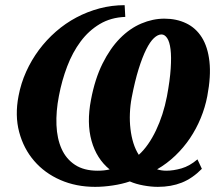

<svg xmlns="http://www.w3.org/2000/svg" viewBox="-20 -707 832 743"><path d="M626 -334Q637.7 -396.5 640.6 -441.9Q643.6 -487.3 639.9 -516.6Q636.2 -545.9 626.7 -559.8Q617.2 -573.7 605 -573.7Q590.8 -573.7 575.7 -559.6Q560.5 -545.4 545.7 -515.6Q530.8 -485.8 516.4 -439.7Q502 -393.6 489.7 -329.6Q483.9 -299.3 482.7 -268.3Q481.4 -237.3 484.9 -208Q488.3 -178.7 496.3 -153.1Q504.4 -127.4 517.1 -107.9Q536.1 -125 553 -149.2Q569.8 -173.3 583.7 -202.6Q597.7 -231.9 608.4 -265.1Q619.1 -298.3 626 -334ZM357.9 -46.4Q370.6 -46.4 381.8 -47.6Q393.1 -48.8 404.3 -51.3Q353.5 -92.8 334.2 -162.1Q314.9 -231.4 332 -320.3Q347.2 -401.4 376.7 -460.7Q406.2 -520 444.3 -558.6Q482.4 -597.2 526.9 -616Q571.3 -634.8 616.2 -634.8Q663.1 -634.8 700.4 -616.9Q737.8 -599.1 761 -562.3Q784.2 -525.4 790.5 -469Q796.9 -412.6 782.2 -335Q773.9 -291.5 756.8 -250Q739.7 -208.5 715.1 -171.9Q690.4 -135.3 658.2 -104.5Q626 -73.7 587.9 -51.8Q605 -46.4 623.5 -46.4Q650.9 -46.4 682.4 -55.4Q713.9 -64.5 744.1 -90.3L761.2 -53.7Q724.6 -16.6 683.3 -0.2Q642.1 16.1 590.8 16.1Q564.9 16.1 535.4 10.7Q505.9 5.4 482.4 -4.9Q452.1 5.4 416.3 10.7Q380.4 16.1 348.1 16.1Q274.4 16.1 213.6 -10.5Q152.8 -37.1 112.1 -84.5Q71.3 -131.8 54.2 -196Q37.1 -260.3 51.8 -335.9Q61 -384.8 81.3 -429.7Q101.6 -474.6 130.6 -513.7Q159.7 -552.7 196.3 -584.7Q232.9 -616.7 275.6 -639.4Q318.4 -662.1 365.5 -674.6Q412.6 -687 462.4 -687L464.8 -641.6Q409.2 -639.6 366.2 -614Q323.2 -588.4 292 -546.4Q260.7 -504.4 240 -450Q219.2 -395.5 208 -335.9Q196.3 -275.9 198.5 -223.1Q200.7 -170.4 218.3 -131.1Q235.8 -91.8 270.3 -69.1Q304.7 -46.4 357.9 -46.4Z"/></svg>

Font: Charis SIL CyrE
Style: Bold Italic
Weight: 700
Italic angle: -11°
Foundry: SIL International
Version: Version 5.000